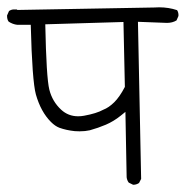

<svg xmlns="http://www.w3.org/2000/svg" viewBox="-20 -570 540 530"><path d="M347.2 -60.1Q347.7 -60.1 350.1 -60.1Q352.5 -60.1 356.4 -61.3Q360.4 -62.5 363.8 -64.9L369.6 -76.2L360.8 -509.8Q433.6 -506.8 440.9 -506.8Q456.1 -506.8 467.3 -513.7L472.2 -524.9Q472.7 -526.4 472.7 -527.8Q472.7 -536.1 468.8 -542Q445.3 -549.8 419.4 -549.8Q417 -549.8 405.3 -549.3L27.8 -542.5L26.4 -543.9Q23.9 -543.9 22 -543.9Q20 -543.9 17.1 -543.9Q10.7 -543.5 4.9 -539.6L-0.5 -527.3Q-0.5 -526.4 -0.5 -525.9Q-0.5 -516.1 3.9 -510.3Q15.1 -502.9 27.8 -501.5H64.9Q68.8 -346.2 79.1 -309.1Q92.8 -261.2 120.6 -233.4Q132.3 -221.7 144 -217.3Q163.1 -210.4 186.5 -208Q193.4 -207.5 199.7 -207.5Q215.3 -207.5 228 -210.4Q251 -216.8 272.2 -225.8Q293.5 -234.9 313 -250.5L326.2 -261.2L329.6 -80.6Q330.6 -72.3 335.4 -65.9ZM265.1 -267.1H265.6Q265.6 -267.1 265.1 -267.1ZM195.8 -249Q168.5 -249 148.9 -267.1Q124.5 -289.6 116.2 -322.5Q107.9 -355.5 105 -502.9L320.8 -509.3L324.7 -330.1Q310.1 -302.2 295.2 -287.6Q280.3 -272.9 265.1 -267.1Q246.6 -256.8 211.9 -250.5Q203.6 -249 195.8 -249Z"/></svg>

Font: NaikaiFont
Style: Light
Weight: 300
Version: Version 1.89